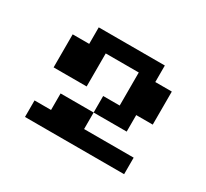

<svg xmlns="http://www.w3.org/2000/svg" viewBox="-88 -502 675 629"><g transform="rotate(30 250.0 -187.5)"><path d="M125 -375H375V-312.5H437.5V-187.5H375V-125H250V-187.5H312.5V-312.5H187.5V-187.5H62.5V-312.5H125ZM125 -125H250V-62.5H437.5V0H62.5V-62.5H125Z"/></g></svg>

Font: Half Eighties
Style: Regular
Weight: 400
Monospace: yes
Designer: Jayvee Enaguas (HarvettFox96)
Version: 20191127.01dev02